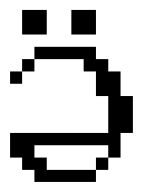

<svg xmlns="http://www.w3.org/2000/svg" viewBox="-20 -361 308 381"><path d="M170.4 -23.9V-48.3H194.8V-23.9ZM0 -194.8V-219.2H23.9V-194.8ZM23.9 -219.2V-243.7H48.3V-219.2ZM48.3 0V-23.9H23.9V-48.3H0V-97.2H194.8V-170.4H170.4V-219.2H146V-243.7H48.3V-268.1H170.4V-243.7H194.8V-219.2H219.2V-170.4H243.7V-97.2H219.2V-48.3H194.8V-72.8H48.3V-48.3H72.8V-23.9H170.4V0ZM23.9 -292.5V-341.3H72.8V-292.5ZM121.6 -292.5V-341.3H170.4V-292.5Z"/></svg>

Font: FS Mondwest Regular
Style: Regular
Weight: 400
Designer: NZWStudios2024
Foundry: https://fontstruct.com
Version: Version 1.0